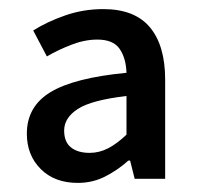

<svg xmlns="http://www.w3.org/2000/svg" viewBox="-20 -830 433 422"><path d="M151 -428Q100 -428 69.5 -458.5Q39 -489 39 -536Q39 -596 91 -627.5Q143 -659 258 -670Q257 -702 243 -722.5Q229 -743 194 -743Q166 -743 136.5 -731.5Q107 -720 83 -706L53 -763Q83 -782 123 -796Q163 -810 207 -810Q276 -810 309.5 -770Q343 -730 343 -655V-437H276L266 -477H262Q240 -457 212 -442.5Q184 -428 151 -428ZM177 -494Q198 -494 217.5 -504Q237 -514 258 -534V-619Q181 -610 151 -590.5Q121 -571 121 -543Q121 -518 136 -506Q151 -494 177 -494Z"/></svg>

Font: Noto Sans KR Medium
Style: Regular
Weight: 500
Designer: Ryoko NISHIZUKA  (kana, bopomofo & ideographs); Paul D. Hunt (Latin, Greek & Cyrillic); Sandoll Communications , Soo-you
Foundry: Adobe
Version: Version 2.004-H2;hotconv 1.0.118;makeotfexe 2.5.65603